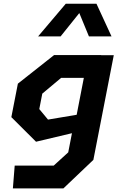

<svg xmlns="http://www.w3.org/2000/svg" viewBox="-20 -838 660 1058"><path d="M51 200H329.5L494.5 43L607 -534H537.5V-534.5H278L78.5 -377L42.5 -192.5L178.5 -57L376.5 -104L356 1.5L276 74.5H61ZM190 -637.5H314L417 -766L470 -637.5H594.5L511.5 -817.5H342.5ZM196.5 -237 213 -322 317 -409H442L402.5 -205.5L244.5 -179Z"/></svg>

Font: Monaspace Krypton
Style: Bold Italic
Weight: 700
Italic angle: -11°
Designer: Riley Cran & the Lettermatic Team
Foundry: Lettermatic
Version: Version 1.101 (Monaspace Krypton)